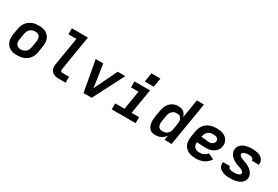

<svg xmlns="http://www.w3.org/2000/svg" viewBox="66 -1773 4069 2808"><g transform="rotate(30 2100.0 -369.0)"><path d="M257 8Q224 8 193 2.5Q162 -3 135.5 -17.5Q109 -32 89.5 -55.5Q70 -79 60.5 -108Q51 -137 50.5 -169Q50 -201 55 -233L72 -333Q76 -360 86.5 -387Q97 -414 114.5 -438Q132 -462 156 -480Q180 -498 207 -509Q234 -520 261.5 -524Q289 -528 317 -528Q349 -528 380.5 -522.5Q412 -517 438.5 -502.5Q465 -488 484.5 -464.5Q504 -441 513.5 -412Q523 -383 523 -351Q523 -319 518 -287L502 -187Q497 -160 487 -133Q477 -106 459.5 -82Q442 -58 418 -40Q394 -22 367 -11Q340 0 312 4Q284 8 257 8ZM258 -93Q280 -93 302.5 -100Q325 -107 343 -122.5Q361 -138 371 -159.5Q381 -181 384 -203L401 -303Q405 -327 403.5 -350Q402 -373 391 -391Q380 -409 359.5 -418Q339 -427 316 -427Q294 -427 271 -420Q248 -413 230.5 -397.5Q213 -382 203 -360.5Q193 -339 189 -317L173 -217Q169 -193 170 -170Q171 -147 182.5 -129Q194 -111 214.5 -102Q235 -93 258 -93Z M957 0Q934 0 912.5 -3.5Q891 -7 871.5 -16Q852 -25 837.5 -40.5Q823 -56 815.5 -76Q808 -96 807.5 -118Q807 -140 811 -163L889 -634H754V-735H1025L928 -146Q927 -138 927 -130Q927 -122 930.5 -115Q934 -108 941.5 -104.5Q949 -101 957 -101H1072V0Z M1375 0 1280 -520H1408L1460 -173Q1461 -163 1462.5 -152.5Q1464 -142 1466 -132Q1470 -142 1475 -152.5Q1480 -163 1485 -173L1651 -520H1780L1513 0Z M1852 0V-101H2009L2061 -419H1935V-520H2198L2128 -101H2255V0ZM2218 -594H2066L2091 -746H2243Z M2589 8Q2561 8 2535 0Q2509 -8 2491 -27Q2473 -46 2463.5 -70.5Q2454 -95 2450.5 -122Q2447 -149 2449 -177Q2451 -205 2455 -233L2472 -333Q2476 -357 2483.5 -381.5Q2491 -406 2503.5 -428.5Q2516 -451 2534.5 -470.5Q2553 -490 2576 -503.5Q2599 -517 2624 -522.5Q2649 -528 2673 -528Q2698 -528 2722 -522Q2746 -516 2764.5 -501.5Q2783 -487 2795 -466Q2807 -445 2813 -422L2864 -735H2984L2863 0H2743L2756 -78Q2742 -57 2723 -40.5Q2704 -24 2682 -13Q2660 -2 2636 3Q2612 8 2589 8ZM2653 -93Q2674 -93 2694.5 -98.5Q2715 -104 2732.5 -117.5Q2750 -131 2760.5 -150.5Q2771 -170 2774 -190L2791 -290Q2794 -307 2794.5 -323Q2795 -339 2792.5 -355Q2790 -371 2783 -385Q2776 -399 2764.5 -409Q2753 -419 2737.5 -423Q2722 -427 2706 -427Q2685 -427 2663.5 -419.5Q2642 -412 2626 -395.5Q2610 -379 2601.5 -358.5Q2593 -338 2589 -317L2573 -217Q2570 -201 2569.5 -186Q2569 -171 2571.5 -157Q2574 -143 2580.5 -130Q2587 -117 2598 -108.5Q2609 -100 2623.5 -96.5Q2638 -93 2653 -93Z M3276 8Q3243 8 3210 3Q3177 -2 3148.5 -15.5Q3120 -29 3098 -51.5Q3076 -74 3064 -103.5Q3052 -133 3051 -166Q3050 -199 3055 -233L3072 -333Q3077 -361 3087 -388Q3097 -415 3115 -439Q3133 -463 3157 -481Q3181 -499 3208.5 -509.5Q3236 -520 3264 -524Q3292 -528 3320 -528Q3348 -528 3375.5 -524.5Q3403 -521 3428 -511.5Q3453 -502 3474 -486Q3495 -470 3508.5 -447.5Q3522 -425 3527.5 -398Q3533 -371 3528 -343Q3525 -321 3514.5 -300Q3504 -279 3488 -262Q3472 -245 3452 -232.5Q3432 -220 3410.5 -212.5Q3389 -205 3367 -202Q3345 -199 3323 -199Q3304 -199 3285 -200.5Q3266 -202 3247 -202.5Q3228 -203 3209 -204Q3190 -205 3171 -208Q3168 -184 3173 -161Q3178 -138 3193 -122Q3208 -106 3230 -99.5Q3252 -93 3276 -93Q3294 -93 3311.5 -96Q3329 -99 3346 -106.5Q3363 -114 3378 -126Q3393 -138 3404 -154L3502 -108Q3484 -80 3458.5 -56.5Q3433 -33 3402.5 -18.5Q3372 -4 3340 2Q3308 8 3276 8ZM3325 -295Q3339 -295 3353 -298.5Q3367 -302 3379 -310.5Q3391 -319 3400 -331.5Q3409 -344 3411 -357Q3414 -375 3406 -390Q3398 -405 3384.5 -413Q3371 -421 3354 -424Q3337 -427 3320 -427Q3298 -427 3274.5 -421Q3251 -415 3232.5 -399Q3214 -383 3203.5 -361Q3193 -339 3189 -317L3188 -308Q3205 -306 3222.5 -305.5Q3240 -305 3257 -303.5Q3274 -302 3291 -298.5Q3308 -295 3325 -295Z M3855 8Q3830 8 3804.5 6Q3779 4 3755 -2.5Q3731 -9 3709.5 -20Q3688 -31 3672 -48.5Q3656 -66 3648.5 -90Q3641 -114 3646 -139Q3646 -141 3646.5 -142.5Q3647 -144 3647 -146H3766Q3766 -145 3765.5 -145Q3765 -145 3765 -144Q3764 -134 3768 -125Q3772 -116 3779.5 -110.5Q3787 -105 3796.5 -101.5Q3806 -98 3815.5 -96Q3825 -94 3835 -93.5Q3845 -93 3855 -93Q3866 -93 3876 -93.5Q3886 -94 3896.5 -95Q3907 -96 3917 -98.5Q3927 -101 3937 -105.5Q3947 -110 3955.5 -118Q3964 -126 3965 -136Q3968 -150 3960.5 -161Q3953 -172 3942.5 -179Q3932 -186 3920 -191Q3908 -196 3895.5 -200Q3883 -204 3870.5 -208Q3858 -212 3846 -216.5Q3834 -221 3822.5 -226.5Q3811 -232 3800 -238.5Q3789 -245 3778.5 -252Q3768 -259 3758 -267Q3748 -275 3739.5 -284.5Q3731 -294 3724 -304Q3717 -314 3711.5 -325.5Q3706 -337 3702.5 -349.5Q3699 -362 3698 -375.5Q3697 -389 3699 -403Q3703 -425 3715.5 -445.5Q3728 -466 3746.5 -480.5Q3765 -495 3786.5 -504.5Q3808 -514 3830 -519Q3852 -524 3874 -526Q3896 -528 3918 -528Q3943 -528 3968 -525.5Q3993 -523 4016 -517Q4039 -511 4060 -499.5Q4081 -488 4096 -470.5Q4111 -453 4117.5 -429.5Q4124 -406 4120 -381Q4120 -379 4119.5 -377.5Q4119 -376 4119 -374H4000Q4000 -375 4000 -375.5Q4000 -376 4000 -376Q4003 -391 3994.5 -402Q3986 -413 3973.5 -418.5Q3961 -424 3947 -425.5Q3933 -427 3918 -427Q3909 -427 3899.5 -426.5Q3890 -426 3880 -424.5Q3870 -423 3860.5 -421Q3851 -419 3842 -414.5Q3833 -410 3825.5 -402Q3818 -394 3816 -385Q3814 -371 3821.5 -360Q3829 -349 3839.5 -342Q3850 -335 3862 -330Q3874 -325 3886 -320.5Q3898 -316 3910.5 -312Q3923 -308 3935 -303Q3947 -298 3958.5 -292.5Q3970 -287 3981 -281Q3992 -275 4002.5 -268Q4013 -261 4022.5 -253Q4032 -245 4041 -235.5Q4050 -226 4057 -216Q4064 -206 4070 -194.5Q4076 -183 4079.5 -170.5Q4083 -158 4083.5 -144.5Q4084 -131 4082 -117Q4078 -95 4065 -74Q4052 -53 4032.5 -38.5Q4013 -24 3991 -15Q3969 -6 3946 -1Q3923 4 3900.5 6Q3878 8 3855 8Z"/></g></svg>

Font: Iosevka SS04 Extended
Style: Bold Italic
Weight: 700
Width: 7
Italic angle: -9°
Monospace: yes
Designer: Belleve Invis
Foundry: Belleve Invis
Version: Version 19.0.0; ttfautohint (v1.8.4)